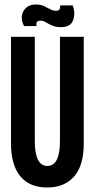

<svg xmlns="http://www.w3.org/2000/svg" viewBox="-20 -824 422 855"><path d="M191 11Q112 11 70.5 -39Q29 -89 29 -186V-660H135V-196Q135 -85 191 -85Q247 -85 247 -196V-660H353V-186Q353 -86 309.5 -37.5Q266 11 191 11ZM251 -703Q228 -703 212.5 -710Q197 -717 184.5 -724.5Q172 -732 161 -732Q137 -732 143 -708H87Q68 -745 84.5 -774.5Q101 -804 141 -804Q161 -804 176 -797Q191 -790 203.5 -783Q216 -776 229 -776Q241 -776 245 -782.5Q249 -789 248 -800H304Q317 -762 305 -732.5Q293 -703 251 -703Z"/></svg>

Font: Bricolage Grotesque 96pt Condensed Medium
Style: Regular
Weight: 500
Width: 3
Designer: Mathieu Triay
Foundry: Atelier Triay
Version: Version 1.001; ttfautohint (v1.8.4.7-5d5b);gftools[0.9.33.de